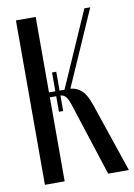

<svg xmlns="http://www.w3.org/2000/svg" viewBox="-81 -753 563 804"><g transform="rotate(-10 200.5 -350.5)"><path d="M313 -1 212 -313Q203 -339 194.5 -348Q186 -357 173 -358V-292H155V-358H128V-1H44V-700H128V-379H155V-459H173V-379H194L335 -700H360L219 -379Q247 -376 266.5 -358Q286 -340 301 -296L401 -1Z"/></g></svg>

Font: Moniqa SemBd Narrow Heading
Style: Regular
Weight: 600
Width: 4
Designer: Rajesh Rajput
Foundry: Rajesh Rajput
Version: Version 1.000